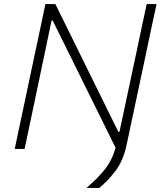

<svg xmlns="http://www.w3.org/2000/svg" viewBox="-20 -733 796 945"><path d="M405.5 192Q456.5 149 493.5 103.8Q530.5 58.5 549 -5.5Q508 -88.5 462.5 -180.5Q417 -272.5 362.5 -383L239 -632.5H234L151 -237Q137.5 -172 125.5 -116.2Q113.5 -60.5 101 0H52.5Q65 -60 76.8 -115.8Q88.5 -171.5 102.5 -236L152.5 -472.5Q167 -540 179 -596.8Q191 -653.5 203.5 -713H252.5Q302 -613 348.8 -517.8Q395.5 -422.5 440.5 -331.5L562.5 -84H568L651 -473Q665 -540 677 -596.8Q689 -653.5 702 -713H750.5Q737.5 -653.5 725.5 -596.8Q713.5 -540 699.5 -473L651 -245Q638 -183.5 626.5 -129.8Q615 -76 603.5 -21.5Q586.5 58.5 548.5 108.2Q510.5 158 468.5 192Z"/></svg>

Font: Commissioner ExtraLight
Style: Italic
Weight: 200
Italic angle: -12°
Designer: Kostas Bartsokas
Foundry: Kostas Bartsokas
Version: Version 1.000; ttfautohint (v1.8.3)